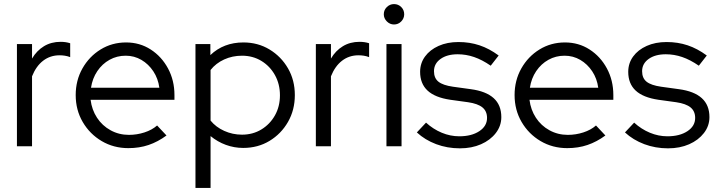

<svg xmlns="http://www.w3.org/2000/svg" viewBox="-20 -717 3517 941"><path d="M63 0V-501H137V-430Q160 -469 195.5 -490.5Q231 -512 277 -512Q303 -512 324 -505V-437Q311 -442 298 -444Q285 -446 272 -446Q226 -446 191.5 -419.5Q157 -393 137 -343V0Z M609 9Q537 9 478.5 -25.5Q420 -60 385.5 -119Q351 -178 351 -251Q351 -323 384 -381.5Q417 -440 473 -474.5Q529 -509 598 -509Q665 -509 718.5 -474.5Q772 -440 803.5 -381.5Q835 -323 835 -251V-228H424Q430 -179 455.5 -140Q481 -101 522 -78.5Q563 -56 612 -56Q651 -56 688 -68Q725 -80 750 -102L796 -53Q754 -22 708.5 -6.5Q663 9 609 9ZM426 -287H761Q755 -332 731.5 -367.5Q708 -403 673 -423.5Q638 -444 596 -444Q553 -444 517 -424Q481 -404 457 -368.5Q433 -333 426 -287Z M938 204V-501H1011V-447Q1076 -509 1173 -509Q1244 -509 1301 -474.5Q1358 -440 1391.5 -382Q1425 -324 1425 -251Q1425 -178 1391.5 -119.5Q1358 -61 1301 -26.5Q1244 8 1172 8Q1128 8 1087 -7Q1046 -22 1012 -50V204ZM1166 -57Q1219 -57 1261 -82.5Q1303 -108 1327.5 -151.5Q1352 -195 1352 -250Q1352 -305 1327.5 -349Q1303 -393 1261 -418.5Q1219 -444 1166 -444Q1119 -444 1078.5 -425.5Q1038 -407 1012 -374V-126Q1038 -94 1079 -75.5Q1120 -57 1166 -57Z M1528 0V-501H1602V-430Q1625 -469 1660.5 -490.5Q1696 -512 1742 -512Q1768 -512 1789 -505V-437Q1776 -442 1763 -444Q1750 -446 1737 -446Q1691 -446 1656.5 -419.5Q1622 -393 1602 -343V0Z M1874 0V-501H1948V0ZM1911 -597Q1891 -597 1876 -612Q1861 -627 1861 -647Q1861 -668 1876 -682.5Q1891 -697 1911 -697Q1932 -697 1946.5 -682.5Q1961 -668 1961 -647Q1961 -627 1946.5 -612Q1932 -597 1911 -597Z M2234 10Q2172 10 2117.5 -10.5Q2063 -31 2023 -68L2068 -116Q2103 -84 2145 -66.5Q2187 -49 2231 -49Q2291 -49 2329 -74Q2367 -99 2367 -139Q2367 -172 2344.5 -190.5Q2322 -209 2274 -216L2187 -228Q2112 -239 2075.5 -273Q2039 -307 2039 -365Q2039 -407 2063 -440Q2087 -473 2129.5 -492Q2172 -511 2227 -511Q2282 -511 2330 -495Q2378 -479 2424 -445L2385 -395Q2343 -424 2303.5 -437.5Q2264 -451 2223 -451Q2171 -451 2139 -428Q2107 -405 2107 -368Q2107 -334 2129 -316.5Q2151 -299 2200 -292L2287 -280Q2362 -270 2399.5 -236Q2437 -202 2437 -143Q2437 -100 2410 -65Q2383 -30 2337.5 -10Q2292 10 2234 10Z M2760 9Q2688 9 2629.5 -25.5Q2571 -60 2536.5 -119Q2502 -178 2502 -251Q2502 -323 2535 -381.5Q2568 -440 2624 -474.5Q2680 -509 2749 -509Q2816 -509 2869.5 -474.5Q2923 -440 2954.5 -381.5Q2986 -323 2986 -251V-228H2575Q2581 -179 2606.5 -140Q2632 -101 2673 -78.5Q2714 -56 2763 -56Q2802 -56 2839 -68Q2876 -80 2901 -102L2947 -53Q2905 -22 2859.5 -6.5Q2814 9 2760 9ZM2577 -287H2912Q2906 -332 2882.5 -367.5Q2859 -403 2824 -423.5Q2789 -444 2747 -444Q2704 -444 2668 -424Q2632 -404 2608 -368.5Q2584 -333 2577 -287Z M3254 10Q3192 10 3137.5 -10.5Q3083 -31 3043 -68L3088 -116Q3123 -84 3165 -66.5Q3207 -49 3251 -49Q3311 -49 3349 -74Q3387 -99 3387 -139Q3387 -172 3364.5 -190.5Q3342 -209 3294 -216L3207 -228Q3132 -239 3095.5 -273Q3059 -307 3059 -365Q3059 -407 3083 -440Q3107 -473 3149.5 -492Q3192 -511 3247 -511Q3302 -511 3350 -495Q3398 -479 3444 -445L3405 -395Q3363 -424 3323.5 -437.5Q3284 -451 3243 -451Q3191 -451 3159 -428Q3127 -405 3127 -368Q3127 -334 3149 -316.5Q3171 -299 3220 -292L3307 -280Q3382 -270 3419.5 -236Q3457 -202 3457 -143Q3457 -100 3430 -65Q3403 -30 3357.5 -10Q3312 10 3254 10Z"/></svg>

Font: Red Hat Display Variable
Style: Regular
Weight: 400
Designer: Pentagram, MCKL
Foundry: Pentagram, MCKL
Version: Version 1.021